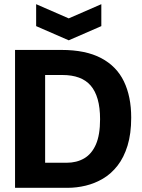

<svg xmlns="http://www.w3.org/2000/svg" viewBox="-20 -899 682 919"><path d="M120 0V-120H299Q347 -120 383 -141Q419 -162 439 -207.5Q459 -253 459 -328Q459 -384 447.5 -424Q436 -464 414 -489.5Q392 -515 358 -527.5Q324 -540 279 -540H120V-660H274Q390 -660 464 -621Q538 -582 573 -509.5Q608 -437 608 -336Q608 -259 590.5 -202Q573 -145 542.5 -106Q512 -67 473 -44Q434 -21 390.5 -10.5Q347 0 304 0ZM52 0V-660H196V0ZM153 -879 309 -811 465 -879V-774L309 -706L153 -774Z"/></svg>

Font: Bricolage Grotesque 72pt
Style: Bold
Weight: 700
Designer: Mathieu Triay
Foundry: Atelier Triay
Version: Version 1.001;gftools[0.9.33.dev8+g029e19f]